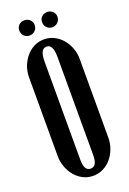

<svg xmlns="http://www.w3.org/2000/svg" viewBox="-160 -886 639 951"><g transform="rotate(-20 159.5 -410.5)"><path d="M26 -556Q26 -588 36.5 -615.5Q47 -643 65 -664Q83 -685 107 -697Q131 -709 159 -709Q187 -709 211.5 -697Q236 -685 254 -664Q272 -643 282.5 -615.5Q293 -588 293 -556V-143Q293 -112 282.5 -84Q272 -56 254 -35Q236 -14 211.5 -2Q187 10 159 10Q131 10 107 -2Q83 -14 65 -35Q47 -56 36.5 -84Q26 -112 26 -143ZM125 -86Q125 -28 159 -28Q193 -28 193 -86V-605Q193 -671 159 -671Q125 -671 125 -605ZM60 -792Q60 -809 71.5 -820Q83 -831 100 -831Q117 -831 129 -820Q141 -809 141 -792Q141 -774 129 -762.5Q117 -751 100 -751Q83 -751 71.5 -762.5Q60 -774 60 -792ZM180 -792Q180 -809 191.5 -820Q203 -831 220 -831Q237 -831 249 -820Q261 -809 261 -792Q261 -774 249 -762.5Q237 -751 220 -751Q203 -751 191.5 -762.5Q180 -774 180 -792Z"/></g></svg>

Font: Moniqa ExtBd Cond Paragraph
Style: Regular
Weight: 800
Width: 3
Designer: Rajesh Rajput
Foundry: Rajesh Rajput
Version: Version 1.000